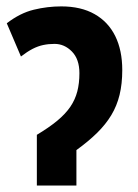

<svg xmlns="http://www.w3.org/2000/svg" viewBox="-20 -575 428 595"><path d="M169.9 -555.2Q231 -555.2 273.2 -531.2Q315.4 -507.3 337.2 -463.1Q358.9 -418.9 358.9 -357.9Q358.9 -315.4 350.6 -281.2Q342.3 -247.1 325 -218.3Q307.6 -189.5 280.8 -163.1Q253.9 -136.7 216.8 -109.9V0H94.2V-157.2Q131.8 -179.7 157.2 -200.7Q182.6 -221.7 197.8 -243.9Q212.9 -266.1 219.5 -291.5Q226.1 -316.9 226.1 -348.1Q226.1 -391.6 202.9 -415.3Q179.7 -439 148.9 -439Q130.4 -439 114 -435.5Q97.7 -432.1 81.1 -423.6Q64.5 -415 44.9 -399.9L1 -502.9Q42.5 -534.7 84.7 -544.9Q127 -555.2 169.9 -555.2Z"/></svg>

Font: Open Sans Condensed
Style: Regular
Weight: 400
Width: 3
Designer: Monotype Design Team
Foundry: Monotype Imaging Inc.
Version: Version 3.000